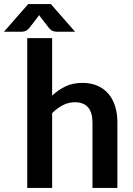

<svg xmlns="http://www.w3.org/2000/svg" viewBox="-74 -932 658 952"><path d="M184.5 -458Q214.5 -486 250.5 -503.5Q286.5 -521 335 -521Q377 -521 409.5 -506.8Q442 -492.5 463.8 -466.8Q485.5 -441 496.8 -405.2Q508 -369.5 508 -326.5V0H384.5V-326.5Q384.5 -373.5 363 -399.2Q341.5 -425 297.5 -425Q265.5 -425 237.5 -410.5Q209.5 -396 184.5 -371V0H61V-743H184.5ZM298.5 -774.5H209Q201.5 -774.5 190.8 -777.2Q180 -780 168.5 -793.5L127.5 -846.5Q122.5 -853.5 120 -857.5Q117.5 -853.5 112.5 -846.5L71.5 -793.5Q60 -780 49.2 -777.2Q38.5 -774.5 31 -774.5H-54.5L66 -912H178Z"/></svg>

Font: Lato 2
Style: Bold
Weight: 700
Designer: Lukasz Dziedzic with Adam Twardoch and Botio Nikoltchev
Foundry: tyPoland Lukasz Dziedzic
Version: Version 2.015; 2015-08-06; http://www.latofonts.com/